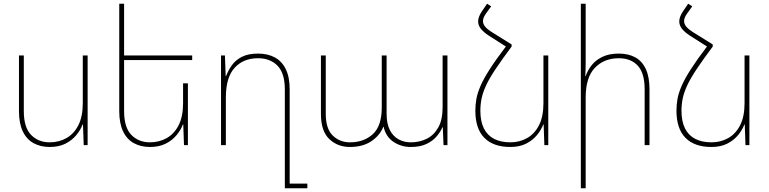

<svg xmlns="http://www.w3.org/2000/svg" viewBox="-20 -780 4136 1032"><path d="M451 -482V0H430L426 -111H424Q413 -81 389.5 -53Q366 -25 331 -7.5Q296 10 247 10Q198 10 160.5 -10.5Q123 -31 102.5 -74Q82 -117 82 -182V-482H108V-183Q108 -95 147 -55Q186 -15 247 -15Q297 -15 337.5 -38Q378 -61 401.5 -107.5Q425 -154 425 -226V-482Z M990 -332V0H969L965 -111H963Q952 -81 928.5 -53Q905 -25 870 -7.5Q835 10 786 10Q737 10 699.5 -10.5Q662 -31 641.5 -74Q621 -117 621 -182V-760H647V-183Q647 -95 686 -55Q725 -15 786 -15Q836 -15 876.5 -38Q917 -61 940.5 -107.5Q964 -154 964 -226V-332ZM635 -482H1013V-457H635Z M1511 232V-299Q1511 -387 1471.5 -427Q1432 -467 1367 -467Q1288 -467 1241 -415.5Q1194 -364 1194 -256V0H1168V-482H1189L1193 -371H1195Q1207 -402 1226.5 -429.5Q1246 -457 1280 -474.5Q1314 -492 1367 -492Q1419 -492 1457 -471.5Q1495 -451 1516 -408.5Q1537 -366 1537 -300V207H1632V232Z M1861 10Q1794 10 1749.5 -33Q1705 -76 1705 -167V-482H1731V-168Q1731 -88 1768.5 -51.5Q1806 -15 1861 -15Q1936 -15 1984 -59Q2032 -103 2032 -203V-482H2058V-168Q2058 -115 2075.5 -81Q2093 -47 2122.5 -31Q2152 -15 2188 -15Q2235 -15 2273.5 -34Q2312 -53 2335.5 -94.5Q2359 -136 2359 -203V-482H2385V0H2364L2360 -96H2358Q2348 -72 2327.5 -47.5Q2307 -23 2273 -6.5Q2239 10 2188 10Q2136 10 2095 -17.5Q2054 -45 2042 -98H2040Q2022 -52 1976 -21Q1930 10 1861 10Z M2699 -530 2730 -541V-530Q2678 -460 2644.5 -410Q2611 -360 2593.5 -322.5Q2576 -285 2569 -252.5Q2562 -220 2562 -185Q2562 -127 2581 -89.5Q2600 -52 2636 -33.5Q2672 -15 2723 -15Q2773 -15 2813.5 -38Q2854 -61 2877.5 -107.5Q2901 -154 2901 -226V-482H2927V0H2906L2902 -111H2900Q2889 -81 2865.5 -53Q2842 -25 2807 -7.5Q2772 10 2723 10Q2632 10 2583.5 -39Q2535 -88 2535 -185Q2535 -217 2540.5 -248Q2546 -279 2562.5 -317.5Q2579 -356 2612 -407.5Q2645 -459 2699 -530ZM2730 -541 2699 -530 2608 -588Q2579 -607 2564.5 -625.5Q2550 -644 2550 -665Q2550 -677 2555 -690.5Q2560 -704 2570 -719L2598 -760L2620 -746L2592 -707Q2584 -696 2580 -686Q2576 -676 2576 -667Q2576 -651 2587.5 -637Q2599 -623 2621 -609Z M3128 -760V-450Q3128 -428 3127.5 -410.5Q3127 -393 3126 -371H3128Q3139 -403 3161 -430.5Q3183 -458 3219 -475Q3255 -492 3306 -492Q3358 -492 3395 -471.5Q3432 -451 3451.5 -408.5Q3471 -366 3471 -300V0H3445V-299Q3445 -387 3408 -427Q3371 -467 3306 -467Q3227 -467 3177.5 -415.5Q3128 -364 3128 -256V232H3102V-760Z M3780 -530 3811 -541V-530Q3759 -460 3725.5 -410Q3692 -360 3674.5 -322.5Q3657 -285 3650 -252.5Q3643 -220 3643 -185Q3643 -127 3662 -89.5Q3681 -52 3717 -33.5Q3753 -15 3804 -15Q3854 -15 3894.5 -38Q3935 -61 3958.5 -107.5Q3982 -154 3982 -226V-482H4008V0H3987L3983 -111H3981Q3970 -81 3946.5 -53Q3923 -25 3888 -7.5Q3853 10 3804 10Q3713 10 3664.5 -39Q3616 -88 3616 -185Q3616 -217 3621.5 -248Q3627 -279 3643.5 -317.5Q3660 -356 3693 -407.5Q3726 -459 3780 -530ZM3811 -541 3780 -530 3689 -588Q3660 -607 3645.5 -625.5Q3631 -644 3631 -665Q3631 -677 3636 -690.5Q3641 -704 3651 -719L3679 -760L3701 -746L3673 -707Q3665 -696 3661 -686Q3657 -676 3657 -667Q3657 -651 3668.5 -637Q3680 -623 3702 -609Z"/></svg>

Font: Noto Sans Armenian Thin
Style: Regular
Weight: 250
Version: Version 2.007